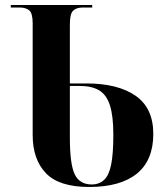

<svg xmlns="http://www.w3.org/2000/svg" viewBox="-20 -734 662 764"><path d="M335 10Q215 10 162.5 -45Q110 -100 110 -197V-641Q110 -682 96 -693Q82 -704 60 -704H23V-714H347V-704H308Q285 -704 271.5 -692Q258 -680 258 -637V-402H323Q449 -402 519.5 -353Q590 -304 590 -201Q590 -96 524.5 -43Q459 10 335 10ZM345 0Q375 0 394.5 -18.5Q414 -37 422.5 -80Q431 -123 431 -198Q431 -272 417.5 -314.5Q404 -357 374.5 -374.5Q345 -392 298 -392H258V-186Q258 -80 277.5 -40Q297 0 345 0Z"/></svg>

Font: Noto Serif Display SemiCondensed
Style: Bold
Weight: 700
Width: 4
Designer: Monotype Design Team
Foundry: Monotype Imaging Inc.
Version: Version 2.009